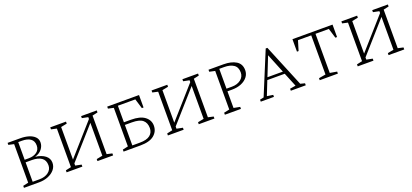

<svg xmlns="http://www.w3.org/2000/svg" viewBox="24 -1405 4815 2246"><g transform="rotate(-20 2432.0 -282.5)"><path d="M65 0V-25L132 -40V-520L65 -535V-560H223Q280 -560 326.5 -546Q373 -532 401 -504Q429 -476 429 -435Q429 -390 399 -351.5Q369 -313 312 -297Q390 -287 434.5 -252Q479 -217 479 -163Q479 -116 449.5 -79.5Q420 -43 369 -21.5Q318 0 254 0ZM230 -526H185V-306H235Q297 -306 336 -334.5Q375 -363 375 -416Q375 -472 337 -499Q299 -526 230 -526ZM264 -274H185V-32H270Q338 -32 381.5 -65Q425 -98 425 -151Q425 -215 381.5 -244.5Q338 -274 264 -274Z M596 0V-25L664 -40V-520L596 -535V-560H792V-535L717 -520V-115L1055 -497V-520L980 -535V-560H1175V-535L1108 -520V-40L1175 -25V0H980V-25L1055 -40V-449L717 -67V-40L792 -25V0Z M1514 0H1305V-25L1373 -40V-520L1305 -535V-560H1701V-405H1680L1643 -527H1426V-321H1513Q1628 -321 1685 -277Q1742 -233 1742 -165Q1742 -92 1685.5 -46Q1629 0 1514 0ZM1513 -288H1426V-33H1517Q1607 -33 1647.5 -66Q1688 -99 1688 -154Q1688 -220 1647.5 -254Q1607 -288 1513 -288Z M1857 0V-25L1925 -40V-520L1857 -535V-560H2053V-535L1978 -520V-115L2316 -497V-520L2241 -535V-560H2436V-535L2369 -520V-40L2436 -25V0H2241V-25L2316 -40V-449L1978 -67V-40L2053 -25V0Z M2566 0V-25L2635 -40V-520L2566 -535V-560H2752Q2849 -560 2908.5 -523.5Q2968 -487 2968 -409Q2968 -362 2939.5 -325.5Q2911 -289 2861 -268Q2811 -247 2745 -247H2688V-40L2766 -25V0ZM2688 -527V-280H2755Q2823 -280 2866.5 -314Q2910 -348 2910 -402Q2910 -468 2866 -497.5Q2822 -527 2749 -527Z M3013 0V-25L3061 -35L3280 -565H3301L3518 -39L3573 -25V0H3387V-25L3459 -37L3388 -211H3171L3102 -36L3177 -25V0ZM3184 -242H3376L3279 -481Z M3747 0V-25L3833 -40V-527H3668L3631 -405H3611V-560H4110V-405H4089L4052 -527H3886V-40L3973 -25V0Z M4220 0V-25L4288 -40V-520L4220 -535V-560H4416V-535L4341 -520V-115L4679 -497V-520L4604 -535V-560H4799V-535L4732 -520V-40L4799 -25V0H4604V-25L4679 -40V-449L4341 -67V-40L4416 -25V0Z"/></g></svg>

Font: Spectral SC ExtraLight
Style: Regular
Weight: 275
Designer: Jean-Baptiste Levee
Foundry: Production Type
Version: Version 2.001